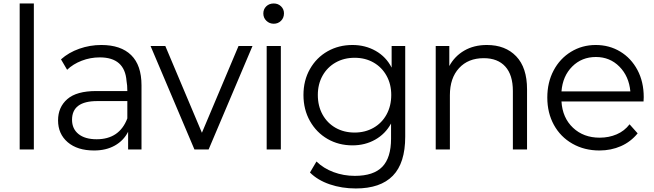

<svg xmlns="http://www.w3.org/2000/svg" viewBox="-20 -844 3690 1084"><path d="M171.1 -824.4V0H91.1V-824.4Z M778.9 -362.2V0H703.3V-100Q677.8 -50 628.3 -22.2Q578.9 5.6 511.1 5.6Q416.7 5.6 362.2 -41.1Q307.8 -87.8 307.8 -164.4Q307.8 -238.9 360 -284.4Q412.2 -330 523.3 -330H698.9Q698.9 -363.3 694.4 -386.7Q684.4 -520 543.3 -520Q490 -520 441.1 -501.1Q392.2 -482.2 358.9 -450L324.4 -508.9Q367.8 -547.8 427.8 -568.9Q487.8 -590 552.2 -590Q662.2 -590 720.6 -532.8Q778.9 -475.6 778.9 -362.2ZM698.9 -175.6V-273.3H528.9Q386.7 -273.3 386.7 -167.8Q386.7 -116.7 423.3 -87.2Q460 -57.8 525.6 -57.8Q654.4 -57.8 698.9 -175.6Z M1157.8 0H1077.8L830 -584.4H913.3L1120 -94.4L1326.7 -584.4H1405.6Z M1466.7 -767.8Q1466.7 -792.2 1483.3 -808.3Q1500 -824.4 1525.6 -824.4Q1550 -824.4 1566.7 -808.3Q1583.3 -792.2 1583.3 -768.9Q1583.3 -743.3 1566.7 -726.7Q1550 -710 1525.6 -710Q1501.1 -710 1483.9 -726.7Q1466.7 -743.3 1466.7 -767.8ZM1565.6 -584.4V0H1485.6V-584.4Z M1988.9 220Q1910 220 1841.7 196.7Q1773.3 173.3 1730 130L1766.7 67.8Q1806.7 106.7 1863.3 127.8Q1920 148.9 1983.3 148.9Q2088.9 148.9 2138.3 97.8Q2187.8 46.7 2187.8 -61.1V-146.7Q2155.6 -87.8 2098.3 -55.6Q2041.1 -23.3 1970 -23.3Q1892.2 -23.3 1829.4 -59.4Q1766.7 -95.6 1730 -160.6Q1693.3 -225.6 1693.3 -307.8Q1693.3 -390 1730 -454.4Q1766.7 -518.9 1829.4 -554.4Q1892.2 -590 1970 -590Q2042.2 -590 2101.1 -556.7Q2160 -523.3 2191.1 -462.2V-584.4H2267.8V-72.2Q2267.8 76.7 2197.8 148.3Q2127.8 220 1988.9 220ZM2188.9 -307.8Q2188.9 -368.9 2162.2 -416.7Q2135.6 -464.4 2088.9 -491.1Q2042.2 -517.8 1982.2 -517.8Q1922.2 -517.8 1875 -491.1Q1827.8 -464.4 1801.1 -416.7Q1774.4 -368.9 1774.4 -307.8Q1774.4 -245.6 1801.1 -197.2Q1827.8 -148.9 1875 -122.2Q1922.2 -95.6 1982.2 -95.6Q2041.1 -95.6 2088.3 -122.2Q2135.6 -148.9 2162.2 -197.2Q2188.9 -245.6 2188.9 -307.8Z M2955.6 -340V0H2875.6V-330Q2875.6 -421.1 2832.8 -468.3Q2790 -515.6 2711.1 -515.6Q2623.3 -515.6 2571.7 -459.4Q2520 -403.3 2520 -306.7V0H2440V-584.4H2516.7V-471.1Q2546.7 -526.7 2601.1 -558.3Q2655.6 -590 2728.9 -590Q2833.3 -590 2894.4 -526.1Q2955.6 -462.2 2955.6 -340Z M3613.3 -271.1H3150Q3155.6 -178.9 3215 -122.8Q3274.4 -66.7 3365.6 -66.7Q3417.8 -66.7 3461.7 -85.6Q3505.6 -104.4 3534.4 -142.2L3580 -91.1Q3541.1 -43.3 3485.6 -18.9Q3430 5.6 3364.4 5.6Q3278.9 5.6 3211.7 -32.8Q3144.4 -71.1 3107.2 -138.9Q3070 -206.7 3070 -293.3Q3070 -378.9 3105.6 -446.1Q3141.1 -513.3 3203.9 -551.7Q3266.7 -590 3343.3 -590Q3420 -590 3481.7 -552.8Q3543.3 -515.6 3578.9 -448.9Q3614.4 -382.2 3614.4 -295.6ZM3150 -327.8H3538.9Q3531.1 -413.3 3477.2 -467.8Q3423.3 -522.2 3344.4 -522.2Q3264.4 -522.2 3210.6 -468.3Q3156.7 -414.4 3150 -327.8Z"/></svg>

Font: Paperlogy 4 Regular
Style: Regular
Weight: 400
Designer: redesigned by Lee Juim, glyphs from Gmarket Sans & Montserrat
Foundry: PT&
Version: Version 1.001